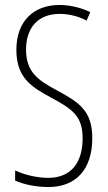

<svg xmlns="http://www.w3.org/2000/svg" viewBox="-20 -744 434 774"><path d="M352 -187C352 -297 300 -331 209 -380C137 -419 85 -451 85 -544C85 -632 133 -688 221 -688C249 -688 290 -682 329 -661L344 -695C314 -710 267 -724 220 -724C117 -724 46 -660 46 -543C46 -429 109 -392 187 -350C274 -303 313 -275 313 -186C313 -90 268 -27 174 -27C131 -27 78 -39 41 -57V-16C81 2 133 10 175 10C287 10 352 -62 352 -187Z"/></svg>

Font: Noto Sans Kannada ExtraCondensed ExtraLight
Style: Regular
Weight: 200
Width: 2
Designer: Jelle Bosma - Monotype Design Team
Foundry: Monotype Imaging Inc.
Version: Version 2.005